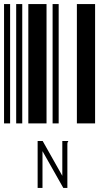

<svg xmlns="http://www.w3.org/2000/svg" viewBox="-20 -610 520 949"><path d="M0 0V-590H30V0ZM60 0V-590H90V0ZM120 0V-590H210V0ZM240 0V-590H270V0ZM360 0V-590H450V0ZM166 87H191L288 259V87H317V90Q314 92 314 95Q313 97 313 104V319H293L190 137V319H166Z"/></svg>

Font: Libre Barcode 39 Text
Style: Regular
Weight: 400
Version: Version 1.005; ttfautohint (v1.8.3)